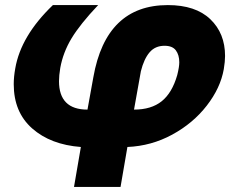

<svg xmlns="http://www.w3.org/2000/svg" viewBox="-20 -575 923 755"><path d="M677 -280Q685 -312 685 -330Q685 -359 671.5 -377Q658 -395 627 -395Q590 -395 568 -369Q546 -343 534 -295L507 -144Q575 -144 616 -177Q657 -210 677 -280ZM34 -244Q34 -273 40 -306Q62 -434 188 -555H366Q295 -480 261.5 -424.5Q228 -369 217 -308Q212 -278 212 -256Q212 -144 324 -144L347 -271Q397 -555 640 -555Q749 -555 807 -499.5Q865 -444 865 -355Q865 -333 860 -303Q847 -229 793 -159.5Q739 -90 657 -45.5Q575 -1 481 3L454 160H271L298 3Q179 -6 106.5 -70Q34 -134 34 -244Z"/></svg>

Font: Geom Black
Style: Bold Italic
Weight: 900
Italic angle: -10°
Version: Version 1.102